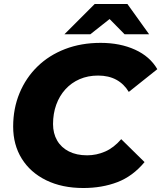

<svg xmlns="http://www.w3.org/2000/svg" viewBox="-20 -929 809 963"><path d="M398 14Q291 14 211.5 -25Q132 -64 89 -133.5Q46 -203 46 -294Q46 -385 78 -462Q110 -539 168 -595.5Q226 -652 306.5 -683Q387 -714 485 -714Q582 -714 657 -680Q732 -646 769 -582L626 -468Q602 -508 563.5 -529Q525 -550 472 -550Q421 -550 379.5 -532Q338 -514 308 -481Q278 -448 262 -403.5Q246 -359 246 -307Q246 -260 266.5 -224.5Q287 -189 325.5 -169.5Q364 -150 417 -150Q464 -150 507.5 -169Q551 -188 588 -231L705 -116Q646 -45 569 -15.5Q492 14 398 14ZM303 -757 455 -909H619L728 -757H605L482 -882H591L433 -757Z"/></svg>

Font: Montserrat Thin ExtraBold
Style: Italic
Weight: 800
Italic angle: -11.3°
Version: Version 9.000